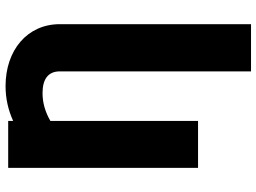

<svg xmlns="http://www.w3.org/2000/svg" viewBox="-140 -618 954 715"><g transform="rotate(-90 337.5 -260.0)"><path d="M605.5 197.3V-514.6C605.5 -636.7 507.8 -716.8 375 -716.8C329.1 -716.8 285.6 -707 245.1 -688.5V-707H70.3V0H245.1V-549.8C278.8 -569.3 313 -579.1 348.6 -579.1C400.4 -579.1 429.7 -558.6 429.7 -514.6V197.3Z"/></g></svg>

Font: Pretendard Black
Style: Regular
Weight: 900
Designer: Base glyphs from Inter by Rasmus Andersson; Hangeul glyphs from Noto Sans CJK(Source Han Sans) by Jang Soo-young and Kan
Foundry: Kil Hyung-jin
Version: Version 1.309;Glyphs 3.2 (3225)